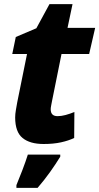

<svg xmlns="http://www.w3.org/2000/svg" viewBox="-20 -683 478 924"><path d="M190 10Q124 10 88.5 -19Q53 -48 53 -118Q53 -134 56.5 -154Q60 -174 63 -191L110 -423H39L56 -505L155 -547L218 -663H329L305 -549H438L409 -423H276L230 -195Q228 -184 226 -174Q224 -164 224 -157Q224 -124 257 -124Q275 -124 295.5 -129.5Q316 -135 338 -144L337 -19Q310 -6 273.5 2Q237 10 190 10ZM59 221V208Q72 177 88 135Q104 93 114 61H270V71Q248 107 220.5 145.5Q193 184 161 221Z"/></svg>

Font: Noto Sans Disp ExtBd
Style: Italic
Weight: 800
Italic angle: -12°
Designer: Monotype Design Team
Foundry: Monotype Imaging Inc.
Version: Version 2.000;GOOG;noto-source:20170915:90ef993387c0